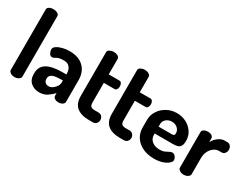

<svg xmlns="http://www.w3.org/2000/svg" viewBox="-66 -1293 2392 1844"><g transform="rotate(30 1130.0 -371.5)"><path d="M123 0Q95 0 77 -13Q59 -26 59 -41V-712Q59 -730 77 -741Q95 -752 123 -752Q150 -752 169 -741Q188 -730 188 -712V-41Q188 -26 169 -13Q150 0 123 0Z M399 9Q346 9 307.5 -23.5Q269 -56 269 -124Q269 -181 298.5 -213Q328 -245 380.5 -258Q433 -271 502 -271H543V-284Q543 -306 534.5 -327Q526 -348 507.5 -362Q489 -376 455 -376Q417 -376 396.5 -368.5Q376 -361 365 -353Q354 -345 341 -345Q320 -345 308.5 -366Q297 -387 297 -409Q297 -430 322.5 -446.5Q348 -463 385 -472Q422 -481 457 -481Q535 -481 582 -453Q629 -425 650.5 -381Q672 -337 672 -286V-41Q672 -24 654 -12Q636 0 609 0Q584 0 567.5 -12Q551 -24 551 -41V-70Q524 -39 487.5 -15Q451 9 399 9ZM451 -87Q472 -87 493 -101Q514 -115 528.5 -137Q543 -159 543 -183V-204H528Q495 -204 465 -200Q435 -196 416.5 -182.5Q398 -169 398 -141Q398 -113 413.5 -100Q429 -87 451 -87Z M951 0Q861 0 813.5 -39Q766 -78 766 -162V-647Q766 -665 787 -676Q808 -687 830 -687Q854 -687 874.5 -676Q895 -665 895 -647V-475H1013Q1029 -475 1037.5 -460.5Q1046 -446 1046 -428Q1046 -410 1037.5 -395.5Q1029 -381 1013 -381H895V-162Q895 -133 907.5 -121Q920 -109 951 -109H990Q1018 -109 1031.5 -92Q1045 -75 1045 -55Q1045 -34 1031.5 -17Q1018 0 990 0Z M1295 0Q1205 0 1157.5 -39Q1110 -78 1110 -162V-647Q1110 -665 1131 -676Q1152 -687 1174 -687Q1198 -687 1218.5 -676Q1239 -665 1239 -647V-475H1357Q1373 -475 1381.5 -460.5Q1390 -446 1390 -428Q1390 -410 1381.5 -395.5Q1373 -381 1357 -381H1239V-162Q1239 -133 1251.5 -121Q1264 -109 1295 -109H1334Q1362 -109 1375.5 -92Q1389 -75 1389 -55Q1389 -34 1375.5 -17Q1362 0 1334 0Z M1674 9Q1603 9 1548.5 -16.5Q1494 -42 1463 -88.5Q1432 -135 1432 -196V-281Q1432 -335 1461.5 -380.5Q1491 -426 1540.5 -453.5Q1590 -481 1651 -481Q1707 -481 1753.5 -457Q1800 -433 1829 -391Q1858 -349 1858 -293Q1858 -250 1844 -231.5Q1830 -213 1808.5 -208.5Q1787 -204 1764 -204H1561V-189Q1561 -146 1593.5 -119.5Q1626 -93 1678 -93Q1711 -93 1733 -103Q1755 -113 1771 -122Q1787 -131 1801 -131Q1816 -131 1827 -121Q1838 -111 1844 -97.5Q1850 -84 1850 -74Q1850 -57 1828.5 -37.5Q1807 -18 1767.5 -4.5Q1728 9 1674 9ZM1561 -280H1707Q1724 -280 1730.5 -285.5Q1737 -291 1737 -307Q1737 -330 1725 -348Q1713 -366 1693 -376Q1673 -386 1649 -386Q1626 -386 1606 -376.5Q1586 -367 1573.5 -349.5Q1561 -332 1561 -308Z M1998 0Q1971 0 1953 -13Q1935 -26 1935 -41V-435Q1935 -453 1953 -464Q1971 -475 1998 -475Q2023 -475 2039.5 -464Q2056 -453 2056 -435V-394Q2067 -416 2085.5 -435.5Q2104 -455 2128 -468Q2152 -481 2179 -481H2210Q2229 -481 2243 -464.5Q2257 -448 2257 -425Q2257 -401 2243 -384.5Q2229 -368 2210 -368H2179Q2151 -368 2124.5 -349.5Q2098 -331 2081 -298.5Q2064 -266 2064 -220V-41Q2064 -26 2045 -13Q2026 0 1998 0Z"/></g></svg>

Font: Dosis
Style: Bold
Weight: 700
Designer: EdgarTolentino, PabloImpallari, IginoMarini
Foundry: EdgarTolentino, PabloImpallari, IginoMarini
Version: Version 3.001; ttfautohint (v1.8.2)